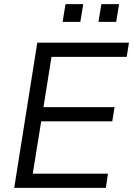

<svg xmlns="http://www.w3.org/2000/svg" viewBox="-20 -912 646 932"><path d="M49 0 161 -705H606L595 -636H230L191 -392H536L525 -323H180L139 -69H504L494 0ZM458 -806 472 -892H558L544 -806ZM284 -806 298 -892H384L370 -806Z"/></svg>

Font: Nunito Sans
Style: Italic
Weight: 400
Italic angle: -9°
Designer: Vernon Adams
Foundry: Vernon Adams
Version: Version 3.006; ttfautohint (v1.8.3)